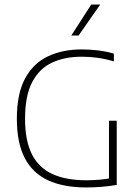

<svg xmlns="http://www.w3.org/2000/svg" viewBox="-20 -819 616 843"><path d="M359 4Q259.5 4 191.8 -27Q124 -58 89 -124.5Q54 -191 54 -297Q54 -407.5 90.2 -474.5Q126.5 -541.5 190.8 -571.8Q255 -602 339 -602Q376 -602 412 -597.5Q448 -593 480 -583.5V-549.5Q440.5 -561 406.5 -565.5Q372.5 -570 339 -570Q264.5 -570 208.5 -544Q152.5 -518 121.2 -458.2Q90 -398.5 90 -297.5Q90 -201 120.2 -141.5Q150.5 -82 210.2 -54.8Q270 -27.5 359 -27.5Q388 -27.5 417 -30Q446 -32.5 470.5 -37.5L458.5 -21V-289H492.5V-7Q456.5 -1 423.5 1.5Q390.5 4 359 4ZM293 -663 380.5 -799H420L325 -663Z"/></svg>

Font: Encode Sans SC Condensed Thin Thin
Style: Regular
Weight: 250
Version: Version 3.002